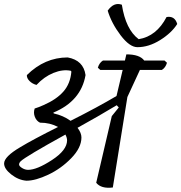

<svg xmlns="http://www.w3.org/2000/svg" viewBox="-21 -914 884 936"><path d="M649 -684Q611 -684 567 -742Q523 -800 504 -862Q534 -905 573 -891Q592 -770 655 -723Q742 -737 791 -831Q831 -838 843 -797Q815 -753 759.5 -718.5Q704 -684 649 -684ZM262 -295Q223 -316 174 -316Q157 -324 149 -344Q141 -364 148 -385Q168 -391 192 -402Q254 -429 288 -467.5Q322 -506 327 -565L324 -569Q285 -577 239.5 -558.5Q194 -540 157 -500Q137 -505 123 -519Q109 -533 110 -548Q197 -634 309 -634Q386 -620 396 -548Q374 -421 239 -365L241 -361Q287 -351 323 -325Q456 -392 547 -446L577 -573H468L456 -584Q463 -608 481 -619H588L595 -649Q660 -649 682 -619H781L793 -608Q786 -584 768 -573H661L600 -441L529 0Q472 7 448 -23L524 -348L558 -390L548 -401Q455 -345 357 -291Q376 -266 376 -244Q376 -194 326.5 -143Q277 -92 214.5 -62.5Q152 -33 108 -33Q69 -36 34 -63.5Q-1 -91 -1 -117Q-1 -150 77 -196Q138 -233 262 -295ZM116 -86Q159 -86 232.5 -134Q306 -182 306 -230Q306 -242 298 -258Q104 -151 80 -128Q72 -120 72 -112Q72 -104 86.5 -95Q101 -86 116 -86Z"/></svg>

Font: Tillana
Style: Regular
Weight: 400
Designer: Lipi Raval (Devanagari, Latin), Jonny Pinhorn (Latin)
Foundry: Indian Type Foundry
Version: Version 2.003;PS 1.0;hotconv 1.0.79;makeotf.lib2.5.61930; tt